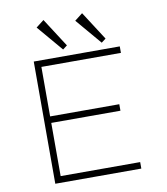

<svg xmlns="http://www.w3.org/2000/svg" viewBox="-97 -996 934 1077"><g transform="rotate(-10 370.0 -458.0)"><path d="M224 -916 179 -881 304 -734 329 -753ZM444 -916 399 -881 524 -734 549 -753ZM167 -659V-377H561V-340H167V-37H620V0H130V-696H620V-659Z"/></g></svg>

Font: Major Mono Display
Style: Regular
Weight: 400
Designer: Emre Parlak
Foundry: Emre Parlak
Version: Version 2.000; ttfautohint (v1.8) -l 8 -r 50 -G 200 -x 14 -D